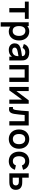

<svg xmlns="http://www.w3.org/2000/svg" viewBox="2236 -2830 835 5346"><g transform="rotate(90 2653.0 -157.5)"><path d="M326 0V-433H506.5V-540H25V-433H205.5V0Z M856.5 -555C795 -555 745 -535.5 707 -501V-540H600.5V240H722V-27.5C758.5 -0.5 805 15 861 15C1010.5 15 1107.5 -108 1107.5 -270C1107.5 -434 1009.5 -555 856.5 -555ZM842.5 -93C745.5 -93 707 -165.5 707 -270C707 -375.5 746.5 -447 838.5 -447C935.5 -447 980 -368 980 -270C980 -171 936.5 -93 842.5 -93Z M1643 -454.5C1607.5 -526 1531 -555 1435 -555C1308 -555 1233.5 -494.5 1207 -403.5L1317 -369C1335 -424 1386.5 -444.5 1435 -444.5C1508.5 -444.5 1541 -415.5 1545.5 -353.5C1451 -339.5 1367.5 -328 1310.5 -309.5C1225 -280 1187.5 -226.5 1187.5 -148C1187.5 -59 1251 15 1368.5 15C1454.5 15 1512 -12.5 1558 -72.5V0H1663.5V-331.5C1663.5 -378 1662 -416.5 1643 -454.5ZM1532 -170.5C1520 -133 1474.5 -81 1392.5 -81C1335.5 -81 1305.5 -110 1305.5 -149.5C1305.5 -184.5 1329.5 -205 1371 -220.5C1409 -233.5 1458 -241 1544 -254.5C1543.5 -229.5 1542 -195 1532 -170.5Z M1913 0V-427H2141V0H2261.5V-540H1792.5V0Z M2774 -540 2516 -196.5V-540H2400.5V0H2497L2754 -352.5V0H2869.5V-540Z M2959.5 0C3082.5 27.5 3128.5 -15 3151 -132.5C3164.5 -202.5 3176 -339.5 3183 -427H3354.5V0H3474.5V-540H3077C3069 -402 3059 -267.5 3043 -178.5C3031.5 -115 3019 -90 2959.5 -101Z M3853 15C4014.5 15 4122.5 -101.5 4122.5 -270C4122.5 -437 4016 -555 3853 -555C3693.5 -555 3584.5 -439.5 3584.5 -270C3584.5 -103 3690.5 15 3853 15ZM3853 -98C3760 -98 3712 -165 3712 -270C3712 -372 3756 -442 3853 -442C3947.5 -442 3995 -374.5 3995 -270C3995 -168.5 3948.5 -98 3853 -98Z M4467 15C4587.5 15 4674 -46 4707.5 -156L4584.5 -183.5C4566 -128 4531 -98 4467 -98C4376.5 -98 4330.5 -167 4330 -270C4330.5 -369 4372.5 -442 4467 -442C4522 -442 4569 -408 4587.5 -350L4707.5 -382.5C4682 -489 4591 -555 4468.5 -555C4304.5 -555 4203 -435.5 4202.5 -270C4203 -107 4300 15 4467 15Z M5026 0C5056.5 0 5100 -1 5126.5 -7C5215 -27.5 5266.5 -84 5266.5 -179.5C5266.5 -279.5 5214 -335 5122.5 -354.5C5097 -359 5055 -360 5024.5 -360H4927.5V-540H4807L4807.5 0ZM4927.5 -265.5H5036.5C5050.5 -265.5 5068 -264.5 5083.5 -260.5C5117 -252 5144 -223 5144 -179.5C5144 -137.5 5116.5 -108.5 5087 -100C5070 -95.5 5051 -94.5 5036.5 -94.5H4927.5Z"/></g></svg>

Font: Hauora
Style: Bold
Weight: 700
Designer: Wayne Shih
Foundry: WCYS
Version: Version 1.001;hotconv 1.0.109;makeotfexe 2.5.65596